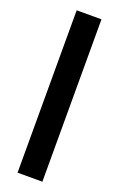

<svg xmlns="http://www.w3.org/2000/svg" viewBox="-142 -760 497 800"><g transform="rotate(20 106.0 -360.0)"><path d="M51 0V-720H161V0Z"/></g></svg>

Font: HostGroteskMedium
Style: Regular
Weight: 500
Designer: Doukan Karapınar based on Poppins by Indian Type Foundry, Jonny Pinhorn
Foundry: Element Type
Version: Version 1.001; ttfautohint (v1.8.4.7-5d5b)